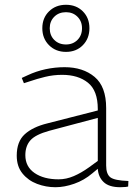

<svg xmlns="http://www.w3.org/2000/svg" viewBox="-20 -777 562 803"><path d="M212 6Q172 6 135 -8Q98 -22 74 -51.5Q50 -81 50 -126Q50 -185 83.5 -215.5Q117 -246 178 -261L389 -315V-321Q389 -398 348 -431Q307 -464 240 -464Q203 -464 168.5 -455.5Q134 -447 108 -438L80 -429L71 -451L95 -462Q131 -479 170.5 -487.5Q210 -496 250 -496Q327 -496 375.5 -455.5Q424 -415 424 -325V-85Q424 -49 441.5 -35.5Q459 -22 517 -20L516 3Q514 4 504.5 5Q495 6 483 6Q436 6 413.5 -15.5Q391 -37 389 -71L366 -52Q332 -23 290.5 -8.5Q249 6 212 6ZM225 -27Q257 -27 288.5 -40.5Q320 -54 352 -77L389 -104V-284L186 -230Q128 -214 107 -190Q86 -166 86 -128Q86 -80 124.5 -53.5Q163 -27 225 -27ZM256 -560Q213 -560 185 -588Q157 -616 157 -659Q157 -702 185 -729.5Q213 -757 256 -757Q299 -757 326.5 -729.5Q354 -702 354 -659Q354 -616 326.5 -588Q299 -560 256 -560ZM256 -591Q285 -591 304 -610Q323 -629 323 -659Q323 -688 304 -707Q285 -726 256 -726Q226 -726 207 -707Q188 -688 188 -659Q188 -629 207 -610Q226 -591 256 -591Z"/></svg>

Font: REM Thin
Style: Regular
Weight: 250
Designer: Octavio Pardo
Foundry: Ashler Design
Version: Version 1.005;gftools[0.9.28]